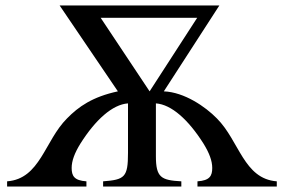

<svg xmlns="http://www.w3.org/2000/svg" viewBox="-20 -682 1038 702"><path d="M992 0V-19C871 -28 855 -167 773 -249C731 -292 654 -345 579 -348L782 -662H198L411 -348C318 -328 267 -292 225 -249C143 -167 127 -28 6 -19V0H296V-19C251 -22 242 -39 242 -68C242 -94 253 -123 274 -157C329 -244 391 -300 448 -304V-123C448 -34 436 -25 357 -19V0H643V-19C569 -23 550 -33 550 -111V-304C607 -300 669 -244 724 -157C745 -123 756 -94 756 -68C756 -39 747 -22 702 -19V0ZM701 -617 527 -348 348 -617Z"/></svg>

Font: STIXGeneral
Style: Regular
Weight: 400
Designer: MicroPress Inc., with final additions and corrections provided by Coen Hoffman, Elsevier (retired)
Version: Version 1.1.0